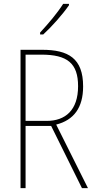

<svg xmlns="http://www.w3.org/2000/svg" viewBox="-20 -971 496 991"><path d="M336 -944V-951H306C274 -901 232 -852 187 -803V-793H203C246 -832 303 -896 336 -944ZM197 -714H86V0H112V-321H244L403 0H434L270 -328C361 -351 409 -415 409 -525C409 -670 333 -714 197 -714ZM193 -689C327 -689 383 -645 383 -526C383 -402 317 -347 221 -347H112V-689Z"/></svg>

Font: Noto Sans Devanagari Condensed Thin
Style: Regular
Weight: 100
Width: 3
Designer: Jelle Bosma - Monotype Design Team
Foundry: Monotype Imaging Inc.
Version: Version 2.004